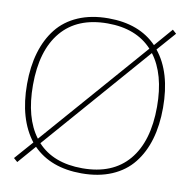

<svg xmlns="http://www.w3.org/2000/svg" viewBox="-81 -802 884 893"><g transform="rotate(10 361.0 -356.0)"><path d="M58.1 9.8 40 -5.9 116.2 -92.8Q40 -190.4 40 -356Q40 -438.5 59.6 -504.9Q79.1 -571.3 117.7 -620.1Q156.2 -668.9 218 -695.6Q279.8 -722.2 360.8 -722.2Q506.8 -722.2 589.8 -636.2L664.1 -722.2L682.1 -706.1L605 -618.2Q682.1 -522.9 682.1 -356Q682.1 -273.4 662.6 -207Q643.1 -140.6 604.2 -91.8Q565.4 -43 503.7 -16.6Q441.9 9.8 360.8 9.8Q215.3 9.8 131.8 -75.2ZM67.9 -356Q67.9 -200.7 133.8 -113.8L571.8 -616.2Q496.6 -698.2 360.8 -698.2Q218.3 -698.2 143.1 -609.1Q67.9 -520 67.9 -356ZM360.8 -14.2Q503.4 -14.2 578.6 -103Q653.8 -191.9 653.8 -356Q653.8 -509.8 586.9 -598.1L148.9 -95.2Q223.1 -14.2 360.8 -14.2Z"/></g></svg>

Font: Creato Display Thin
Style: Regular
Weight: 265
Version: Version 1.000